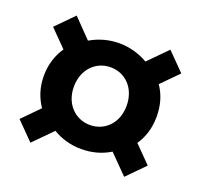

<svg xmlns="http://www.w3.org/2000/svg" viewBox="-93 -675 719 691"><g transform="rotate(20 266.5 -329.5)"><path d="M159 -157C192 -137 230 -127 268 -127C306 -127 344 -136 378 -157L448 -86L514 -153L451 -217C472 -248 484 -285 484 -329C484 -373 473 -410 451 -442L514 -506L448 -573L378 -502C346 -521 307 -532 268 -532C230 -532 192 -522 158 -502L89 -573L23 -506L86 -442C65 -411 52 -374 52 -329C52 -286 64 -249 86 -217L23 -153L89 -86ZM268 -440C324 -440 369 -397 369 -329C369 -262 324 -219 268 -219C213 -219 167 -262 167 -329C167 -397 213 -440 268 -440Z"/></g></svg>

Font: Falling Sky
Style: Med
Weight: 500
Designer: Paul D. Hunt
Foundry: Adobe Systems Incorporated
Version: Version 1.02